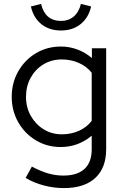

<svg xmlns="http://www.w3.org/2000/svg" viewBox="-20 -748 626 982"><path d="M307 214Q255 214 204 200.5Q153 187 111 162L143 104Q188 128 226.5 139Q265 150 304 150Q375 150 412 116Q449 82 449 16V-54Q380 4 290 4Q221 4 164 -30Q107 -64 73.5 -122.5Q40 -181 40 -253Q40 -325 73.5 -383.5Q107 -442 164 -476Q221 -510 292 -510Q335 -510 375.5 -495Q416 -480 450 -451V-501H523V15Q523 111 467 162.5Q411 214 307 214ZM296 -61Q344 -61 384 -79Q424 -97 449 -130V-376Q424 -408 383.5 -426Q343 -444 296 -444Q244 -444 202.5 -419Q161 -394 137 -350.5Q113 -307 113 -253Q113 -199 137.5 -155.5Q162 -112 203.5 -86.5Q245 -61 296 -61ZM292 -592Q232 -592 191.5 -624.5Q151 -657 138 -715L190 -728Q211 -641 292 -641Q330 -641 356.5 -663Q383 -685 394 -728L446 -715Q433 -657 392 -624.5Q351 -592 292 -592Z"/></svg>

Font: Red Hat Display VF
Style: Regular
Weight: 300
Designer: Pentagram, MCKL
Foundry: Pentagram, MCKL
Version: Version 1.023